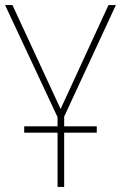

<svg xmlns="http://www.w3.org/2000/svg" viewBox="-20 -734 475 754"><path d="M206 0V-213H75V-238H206V-274L0 -714H29L218 -306L406 -714H435L232 -276V-238H360V-213H232V0Z"/></svg>

Font: Noto Sans SemiCondensed Thin
Style: Regular
Weight: 100
Width: 4
Designer: Monotype Design Team
Foundry: Monotype Imaging Inc.
Version: Version 2.013; ttfautohint (v1.8.4.7-5d5b)